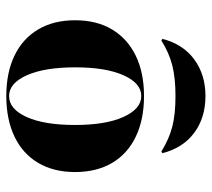

<svg xmlns="http://www.w3.org/2000/svg" viewBox="-52 -616 678 615"><g transform="rotate(90 287.5 -308.0)"><path d="M287.1 11.3Q212.1 11.3 157.7 -14.9Q103.2 -41.1 73.8 -90.7Q44.4 -140.3 44.4 -208.9Q44.4 -278.2 73.8 -327.4Q103.2 -376.6 157.7 -403.2Q212.1 -429.8 287.1 -429.8Q362.1 -429.8 416.9 -403.6Q471.8 -377.4 501.2 -327.8Q530.6 -278.2 530.6 -208.9Q530.6 -140.3 501.2 -90.7Q471.8 -41.1 416.9 -14.9Q362.1 11.3 287.1 11.3ZM287.1 2.4Q329 2.4 354.4 -54Q379.8 -110.5 379.8 -208.9Q379.8 -307.3 354 -364.1Q328.2 -421 287.1 -421Q246 -421 220.6 -364.1Q195.2 -307.3 195.2 -209.7Q195.2 -111.3 220.6 -54.4Q246 2.4 287.1 2.4ZM287.1 -626.6Q356.5 -626.6 404.8 -590.7Q453.2 -554.8 470.2 -488.7L464.5 -485.5Q425.8 -509.7 385.9 -520.2Q346 -530.6 287.1 -530.6Q229 -530.6 188.3 -520.2Q147.6 -509.7 109.7 -485.5L104 -488.7Q121 -554.8 169.8 -590.7Q218.5 -626.6 287.1 -626.6Z"/></g></svg>

Font: Playfair 144pt SemiExpanded Black
Style: Regular
Weight: 900
Width: 6
Designer: Claus Eggers Sørensen
Foundry: Claus Eggers Sørensen
Version: Version 2.203